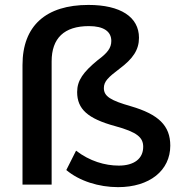

<svg xmlns="http://www.w3.org/2000/svg" viewBox="-20 -749 733 779"><path d="M459 10.3C586.9 10.3 670.9 -57.1 670.9 -158.2C670.9 -239.3 623 -285.2 511.2 -317.9C429.2 -341.3 401.4 -357.9 401.4 -391.6C401.4 -418.9 419.4 -435.5 464.4 -469.7C519.5 -510.7 543.9 -546.9 543.9 -595.7C543.9 -680.2 468.8 -729 338.9 -729C166.5 -729 71.3 -644.5 71.3 -485.4V0H189.5V-500C189.5 -593.8 240.2 -643.1 340.8 -643.1C400.9 -643.1 431.6 -621.1 431.6 -583C431.6 -554.2 416 -534.2 377 -505.4C317.4 -456.5 293 -422.4 293 -375.5C293 -306.6 335.9 -267.6 447.3 -237.3C537.1 -212.9 561 -190.9 561 -153.3C561 -105.5 524.4 -77.1 461.9 -77.1C405.8 -77.1 343.8 -95.2 288.6 -137.7L249 -59.1C301.8 -14.6 380.9 10.3 459 10.3Z"/></svg>

Font: Winston Medium
Style: Regular
Weight: 500
Designer: Vernon Adams, Kim Jin-seong, David Berlow, Cristiano Sobral
Foundry: The Winston Project Authors
Version: Version 3.004